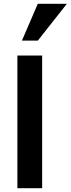

<svg xmlns="http://www.w3.org/2000/svg" viewBox="-20 -990 374 1016"><path d="M203 6H72V-696H203ZM180 -775H96L180 -970H334Z"/></svg>

Font: Repo
Style: DemiBold
Weight: 600
Designer: Stefan Peev
Foundry: Context Ltd
Version: Version 001.000